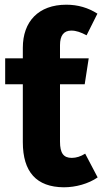

<svg xmlns="http://www.w3.org/2000/svg" viewBox="-20 -779 435 816"><path d="M342 -126C323 -114 304 -108 285 -108C250 -108 235 -128 235 -177V-421H340L357 -531H235V-587C235 -628 251 -649 283 -649C304 -649 323 -642 348 -629L394 -721C355 -746 311 -759 262 -759C143 -759 77 -687 77 -576V-531H2V-421H77V-175C77 -48 135 16 251 17C302 17 356 2 395 -25Z"/></svg>

Font: Fira Sans
Style: Bold
Weight: 700
Designer: Carrois Corporate & Edenspiekermann AG
Foundry: Carrois Corporate GbR & Edenspiekermann AG
Version: Version 4.203